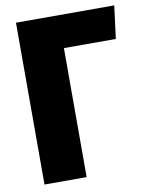

<svg xmlns="http://www.w3.org/2000/svg" viewBox="-80 -753 627 812"><g transform="rotate(-10 233.5 -347.5)"><path d="M467 -695 449 -554H226V0H45V-695Z"/></g></svg>

Font: Fira Sans Condensed ExtraBold
Style: Regular
Weight: 800
Width: 3
Designer: Carrois Corporate & Edenspiekermann AG
Foundry: Carrois Corporate GbR & Edenspiekermann AG
Version: Version 4.203